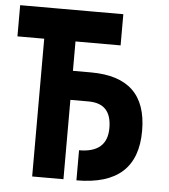

<svg xmlns="http://www.w3.org/2000/svg" viewBox="-56 -739 692 785"><g transform="rotate(5 290.5 -346.5)"><path d="M286.6 0V-123.5Q344.7 -123.5 373.5 -148.9Q402.3 -174.3 402.3 -224.6Q402.3 -275.3 378.9 -300.5Q355.5 -325.7 307.6 -325.7H191.9V-444.8H307.6Q422.4 -444.8 479.5 -390.1Q536.6 -335.5 536.6 -224.6Q536.6 -112.1 474.4 -56Q412.2 0 286.6 0ZM105 0V-688.5H233.4V0ZM-4.9 -565.4V-693.4H418.5V-565.4Z"/></g></svg>

Font: Cascadia Mono
Style: Regular
Weight: 400
Monospace: yes
Designer: Aaron Bell
Foundry: Saja Typeworks
Version: Version 2404.023